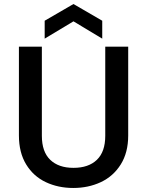

<svg xmlns="http://www.w3.org/2000/svg" viewBox="-20 -927 730 954"><path d="M188 -695V-252Q188 -173 229.5 -133Q271 -93 345 -93Q420 -93 461.5 -133Q503 -173 503 -252V-695H617V-254Q617 -169 580 -110Q543 -51 481 -22Q419 7 344 7Q269 7 207.5 -22Q146 -51 110 -110Q74 -169 74 -254V-695ZM345 -821 202 -735V-824L345 -907L488 -824V-735Z"/></svg>

Font: A Bank Premium Med
Style: Regular
Weight: 500
Designer: Ninad Kale (Devanagari), Jonny Pinhorn (Latin), Htun Naung (Myanmar)
Foundry: Indian Type Foundry
Version: 4.004